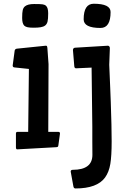

<svg xmlns="http://www.w3.org/2000/svg" viewBox="-20 -803 707 1041"><path d="M73.2 6.8Q66.4 6.8 66.4 -4.9V-78.6Q66.4 -87.9 74.2 -87.9H132.8L136.7 -429.2L57.6 -437.5Q48.8 -438.5 48.8 -448.2L59.6 -528.8Q61.5 -537.6 71.3 -539.1L228 -555.2Q233.4 -555.2 234.9 -552.5Q236.3 -549.8 236.8 -543.9L243.2 -455.1L241.7 -87.9H297.4Q305.2 -87.9 305.2 -78.6L296.4 -14.6Q295.4 -8.8 293.2 -7.1Q291 -5.4 284.7 -4.9ZM111.3 -664.1Q100.1 -675.8 100.1 -705.6Q100.1 -735.4 103.3 -748.3Q106.4 -761.2 115.2 -768.6Q130.4 -781.2 164.8 -781.2Q199.2 -781.2 210.9 -779.5Q222.7 -777.8 229.5 -771.5Q241.2 -761.2 241.2 -730.5Q241.2 -699.7 237.8 -686Q234.4 -672.4 225.1 -665Q215.8 -657.7 200.2 -655.3Q184.6 -652.8 162.8 -652.8Q141.1 -652.8 129.6 -655.3Q118.2 -657.7 111.3 -664.1ZM374.5 117.7Q481 117.7 481 36.6Q481 2.9 480.5 -36.1V-117.2Q480 -158.7 479.5 -202.1Q477.5 -376 476.6 -436.5L391.6 -432.6Q383.8 -433.6 382.8 -443.4L375.5 -531.7Q376 -543.9 387.7 -544.4L565.4 -555.2Q573.7 -554.2 575.7 -543.9L572.3 -451.7Q573.2 -427.2 574.7 -395.3Q576.2 -363.3 577.6 -326.7L580.6 -250Q585.4 -115.2 585.4 -36.4Q585.4 42.5 578.1 86.2Q570.8 129.9 549.8 159.2Q506.8 218.8 389.2 218.8Q379.9 218.8 377.9 207.5L363.3 127.4Q363.3 117.7 374.5 117.7ZM579.6 -737.8Q579.6 -651.4 524.9 -651.4Q433.6 -651.4 433.6 -698.2Q433.6 -782.7 488.3 -782.7Q579.6 -782.7 579.6 -737.8Z"/></svg>

Font: Wellfleet
Style: Regular
Weight: 400
Designer: Riccardo De Franceschi
Foundry: Riccardo De Franceschi
Version: Version 1.002